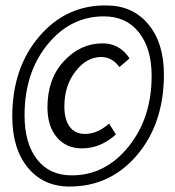

<svg xmlns="http://www.w3.org/2000/svg" viewBox="-20 -673 640 704"><path d="M235 11Q139 11 82 -58.5Q25 -128 25 -246Q25 -424 124 -539.5Q223 -655 370 -653Q466 -653 523.5 -584.5Q581 -516 581 -400Q581 -221 483 -105Q385 11 235 11ZM243 -30Q366 -30 451 -135Q536 -240 536 -395Q536 -495 489.5 -554Q443 -613 361 -613Q238 -613 154 -509.5Q70 -406 70 -250Q70 -148 115.5 -89Q161 -30 243 -30ZM280 -129Q223 -129 188.5 -169.5Q154 -210 154 -280Q154 -384 214.5 -449Q275 -514 356 -514Q419 -514 455 -459L418 -427Q391 -464 351 -464Q298 -464 257 -411.5Q216 -359 216 -283Q216 -235 235.5 -208.5Q255 -182 291 -182Q336 -181 380 -220L405 -180Q349 -129 280 -129Z"/></svg>

Font: TypoPRO Source Code Pro
Style: Italic
Weight: 400
Italic angle: -11°
Monospace: yes
Designer: Paul D. Hunt, Teo Tuominen
Foundry: Adobe Systems Incorporated
Version: Version 1.030;PS 1.0;hotconv 1.0.84;makeotf.lib2.5.63406